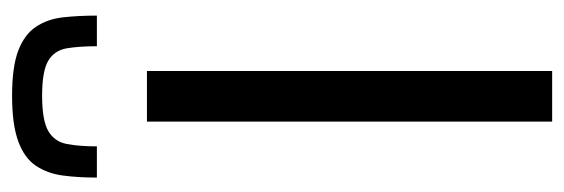

<svg xmlns="http://www.w3.org/2000/svg" viewBox="-336 -622 957 326"><g transform="rotate(-90 143.0 -458.5)"><path d="M100 0V-688H186V0ZM144 -917Q193 -917 220.5 -906.5Q248 -896 261 -876.5Q274 -857 277 -831Q280 -805 280 -773H228Q228 -803 224.5 -824Q221 -845 203.5 -855.5Q186 -866 144 -866Q102 -866 84 -855.5Q66 -845 62 -824Q58 -803 58 -773H5Q5 -805 8.5 -831Q12 -857 25 -876.5Q38 -896 66.5 -906.5Q95 -917 144 -917Z"/></g></svg>

Font: Saira Thin
Style: Regular
Weight: 400
Version: Version 1.101